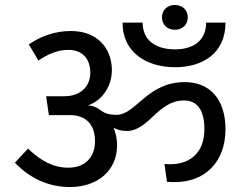

<svg xmlns="http://www.w3.org/2000/svg" viewBox="-20 -770 989 774"><path d="M262 -16C374 -16 452 -83 452 -184C452 -210 447 -233 438 -255C453 -247 470 -242 490 -242C582 -242 614 -365 722 -365C776 -365 804 -325 804 -249C804 -160 752 -108 666 -108C659 -108 651 -108 643 -109L653 -37C664 -36 675 -36 686 -36C808 -36 889 -119 889 -249C889 -371 825 -439 725 -439C572 -439 529 -307 449 -307C415 -307 397 -317 388 -324C370 -338 352 -345 334 -345C399 -367 431 -430 431 -487C431 -575 373 -645 266 -645C201 -645 145 -624 96 -591L135 -526C170 -550 210 -569 256 -569C311 -569 344 -534 344 -477C344 -425 309 -382 238 -382H166L177 -306H262C319 -306 363 -275 363 -201C363 -134 321 -94 255 -94C194 -94 143 -123 93 -171L40 -114C98 -54 172 -16 262 -16ZM474 -679C474 -556 574 -499 686 -499C797 -499 889 -555 889 -679H811C811 -607 760 -571 686 -571C608 -571 555 -607 555 -679ZM633 -700C633 -671 654 -650 685 -650C716 -650 737 -671 737 -700C737 -729 716 -750 685 -750C654 -750 633 -729 633 -700Z"/></svg>

Font: FiraGO Unicode
Style: Regular
Weight: 400
Designer: bBox Type
Foundry: bBox Type GmbH
Version: Version 1.001;PS 001.001;hotconv 1.0.88;makeotf.lib2.5.64775